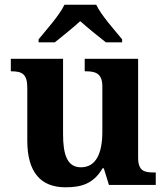

<svg xmlns="http://www.w3.org/2000/svg" viewBox="-20 -786 707 816"><path d="M144 -619V-606H213C241 -628 291 -669 321 -696C351 -669 402 -628 430 -606H499V-619C468 -657 410 -721 389 -766H254C233 -721 175 -657 144 -619ZM258 10C321 10 376 -2 416 -71H421L443 0H642V-53H634C595 -53 567 -58 567 -116V-536H340V-483H343C382 -483 415 -477 415 -419V-227C415 -134 388 -75 324 -75C265 -75 248 -130 248 -216V-536H26V-483H28C76 -483 96 -470 96 -412V-188C96 -53 154 10 258 10Z"/></svg>

Font: Noto Serif NP Hmong
Style: Bold
Weight: 700
Designer: Dalton Maag Ltd
Foundry: Dalton Maag Ltd
Version: Version 1.001